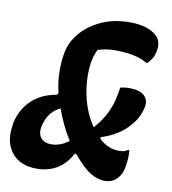

<svg xmlns="http://www.w3.org/2000/svg" viewBox="-92 -781 773 861"><g transform="rotate(10 294.5 -350.0)"><path d="M132 9Q56 9 18 -38.5Q-20 -86 -8 -161L-7 -172Q6 -237 50.5 -279.5Q95 -322 164 -333L170 -342Q158 -390 157.5 -438Q157 -486 164 -522L165 -528Q174 -574 208.5 -615.5Q243 -657 300 -683.5Q357 -710 431 -710Q512 -710 552 -674Q582 -648 570 -598Q566 -581 558 -568Q550 -555 539 -544H533Q508 -560 470 -567.5Q432 -575 388 -575Q362 -575 344 -571.5Q326 -568 309 -563Q298 -543 290 -506Q285 -477 285.5 -439Q286 -401 294 -360Q301 -323 315 -287.5Q329 -252 352 -218Q386 -257 404 -293Q422 -329 430 -368Q433 -381 435 -392.5Q437 -404 438 -414Q446 -416 455.5 -417.5Q465 -419 481 -419Q527 -419 548 -399Q569 -379 562 -347L560 -339Q549 -290 505.5 -246.5Q462 -203 391 -180L390 -173Q412 -152 435 -143Q458 -134 480 -134Q496 -134 504.5 -136.5Q513 -139 521 -145H527Q531 -119 525 -78Q519 -29 489 -5Q470 10 441 10Q412 10 379 -8.5Q346 -27 295 -87H289Q263 -38 223 -14.5Q183 9 132 9ZM125 -197Q112 -157 126.5 -133.5Q141 -110 179 -110Q217 -110 257 -139Q237 -170 220 -206Q203 -242 191 -276Q142 -252 126 -200Z"/></g></svg>

Font: Recursive Mn Csl St
Style: Bold Italic
Weight: 700
Italic angle: -15°
Monospace: yes
Version: Version 1.079;hotconv 1.0.112;makeotfexe 2.5.65598; ttfautoh